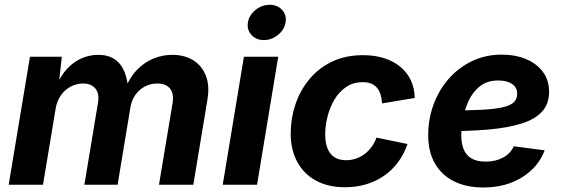

<svg xmlns="http://www.w3.org/2000/svg" viewBox="-20 -788 2402 819"><path d="M17 0 107.8 -545.9H243.6L228.6 -410.1L217.5 -414.7Q238.2 -465.4 267.4 -495.9Q296.7 -526.5 330.5 -540.3Q364.3 -554.1 398.6 -554.1Q440.3 -554.1 468 -536Q495.7 -517.9 510.4 -482.9Q525.1 -447.9 527.9 -396.5L512.4 -406Q533.3 -458.4 565.4 -491Q597.6 -523.6 636.1 -538.9Q674.7 -554.1 714.6 -554.1Q766.6 -554.1 803.9 -531.1Q841.2 -508.2 858 -465.5Q874.8 -422.9 864.9 -363.4L804.6 0H658.1L715.7 -345.1Q721 -376.3 713.7 -395.3Q706.4 -414.4 690.1 -423.1Q673.8 -431.8 651.5 -431.8Q621.4 -431.8 596.9 -418.5Q572.5 -405.2 556.9 -382.5Q541.3 -359.7 536.5 -331.1L481.6 0H339.9L397.9 -349Q404.7 -389.6 386.7 -410.7Q368.6 -431.8 334.6 -431.8Q306.9 -431.8 282.2 -418.9Q257.4 -406.1 240.2 -382.1Q222.9 -358.2 217.4 -325L163.4 0Z M930.1 0 1020.4 -545.9H1166.8L1076.5 0ZM1105.3 -617.1Q1072.2 -617.1 1052.4 -639.2Q1032.5 -661.3 1037.6 -692.3Q1042.6 -723.9 1070 -745.7Q1097.3 -767.5 1130.4 -767.5Q1163.7 -767.5 1183.6 -745.7Q1203.4 -723.8 1198.2 -692.3Q1193.1 -661.3 1165.9 -639.2Q1138.6 -617.1 1105.3 -617.1Z M1451.7 10.7Q1379.1 10.7 1327.3 -17.8Q1275.4 -46.4 1247.7 -98Q1220 -149.6 1220 -218.8Q1220 -281.9 1239.8 -341.6Q1259.7 -401.3 1298.7 -449Q1337.7 -496.7 1395.5 -524.7Q1453.2 -552.7 1528.9 -552.7Q1578.1 -552.7 1618.2 -540Q1658.3 -527.3 1687.3 -503.4Q1716.4 -479.6 1732.3 -445.8Q1748.2 -412.1 1749.1 -370.1L1609.7 -346.9Q1608.5 -368.1 1603.3 -384.8Q1598.1 -401.5 1588.2 -413.3Q1578.3 -425.1 1563.3 -431.3Q1548.3 -437.5 1527.5 -437.5Q1486.1 -437.5 1455.8 -416.5Q1425.5 -395.6 1405.8 -361.8Q1386.2 -327.9 1376.7 -289.1Q1367.2 -250.2 1367.2 -214.2Q1367.2 -181.6 1376.4 -156.7Q1385.7 -131.8 1405.5 -118.2Q1425.3 -104.6 1456.2 -104.6Q1478 -104.6 1498 -111.4Q1518 -118.1 1534.9 -130.7Q1551.8 -143.3 1565 -161.2Q1578.1 -179.1 1586 -201L1718.2 -173.8Q1703.5 -130.8 1678.4 -96.8Q1653.2 -62.8 1619 -38.8Q1584.7 -14.8 1542.6 -2.1Q1500.4 10.7 1451.7 10.7Z M2041.4 11.7Q1968.7 11.7 1916 -14.9Q1863.3 -41.5 1834.9 -91.4Q1806.5 -141.2 1806.5 -210.9Q1806.5 -280 1829.4 -342.1Q1852.2 -404.1 1894.1 -451.9Q1936 -499.8 1993.6 -527.4Q2051.1 -555 2120.5 -555Q2178.2 -555 2223.9 -535.9Q2269.5 -516.8 2295.9 -481.2Q2322.2 -445.7 2322.2 -396Q2322.2 -345.1 2292.5 -312.3Q2262.8 -279.4 2204.6 -261Q2146.5 -242.6 2061.5 -235.3Q1976.5 -228 1866 -228L1881.1 -316.6Q1974.7 -316.6 2034.4 -319.7Q2094 -322.9 2127.1 -331Q2160.1 -339.1 2173.1 -353.2Q2186.1 -367.2 2186.1 -388.8Q2186.1 -414.7 2164.5 -429.7Q2142.8 -444.7 2105.4 -444.7Q2057.6 -444.7 2026.8 -419.9Q1996 -395.2 1978.8 -357.5Q1961.7 -319.8 1954.7 -279.7Q1947.7 -239.5 1947.7 -208.5Q1947.7 -177.4 1957.3 -152.4Q1966.9 -127.5 1989.9 -113Q2012.8 -98.6 2052 -98.6Q2094 -98.6 2125.9 -115.9Q2157.9 -133.2 2171.7 -164.1L2303.4 -146.7Q2276.5 -75.1 2207 -31.7Q2137.5 11.7 2041.4 11.7Z"/></svg>

Font: Inter Variable
Style: Italic
Weight: 400
Italic angle: -9.39999°
Designer: Rasmus Andersson
Foundry: rsms
Version: Version 4.001;git-9221beed3